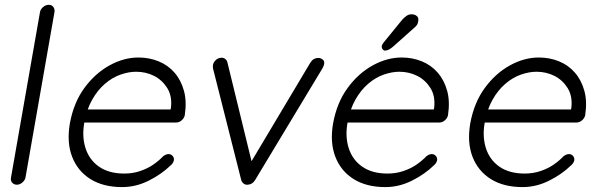

<svg xmlns="http://www.w3.org/2000/svg" viewBox="-20 -760 2472 790"><path d="M85 -30.3Q83 -18.6 72.3 -9.3Q61.5 0 49.8 0Q37.1 0 29.8 -8.8Q22.5 -17.6 25.4 -30.3L144.5 -710Q146.5 -721.7 157.2 -731Q168 -740.2 180.7 -740.2Q193.4 -740.2 199.7 -731Q206.1 -721.7 204.1 -710Z M482.4 9.8Q405.3 9.8 352.5 -22.9Q299.8 -55.7 276.9 -114.7Q253.9 -173.8 267.6 -252.9Q283.2 -337.9 327.1 -397.9Q371.1 -458 430.2 -490.7Q489.3 -523.4 549.8 -523.4Q593.8 -523.4 632.3 -507.8Q670.9 -492.2 697.8 -461.4Q724.6 -430.7 736.8 -386.7Q749 -342.8 740.2 -285.2Q737.3 -273.4 727.1 -264.6Q716.8 -255.9 705.1 -255.9H303.7L301.8 -309.6H695.3L679.7 -297.9L683.6 -318.4Q688.5 -365.2 668 -397.9Q647.5 -430.7 613.8 -447.8Q580.1 -464.8 540 -464.8Q509.8 -464.8 476.1 -453.1Q442.4 -441.4 412.1 -415.5Q381.8 -389.6 359.4 -350.1Q336.9 -310.5 327.1 -256.8Q316.4 -198.2 332 -149.9Q347.7 -101.6 388.2 -73.7Q428.7 -45.9 491.2 -45.9Q526.4 -45.9 556.6 -56.2Q586.9 -66.4 610.4 -82.5Q633.8 -98.6 651.4 -117.2Q663.1 -126 673.8 -126Q683.6 -126 690.4 -118.2Q697.3 -110.4 695.3 -99.6Q692.4 -87.9 681.6 -79.1Q644.5 -43 591.8 -16.6Q539.1 9.8 482.4 9.8Z M892.6 -522.5Q900.4 -522.5 907.2 -517.1Q914.1 -511.7 916 -502L1017.6 -85.9L1003.9 -78.1L1256.8 -502Q1268.6 -521.5 1290 -521.5Q1299.8 -521.5 1308.1 -514.6Q1316.4 -507.8 1313.5 -496.1Q1312.5 -490.2 1310.5 -486.8Q1308.6 -483.4 1306.6 -478.5L1029.3 -18.6Q1018.6 -1 999 0Q990.2 1 982.9 -4.4Q975.6 -9.8 972.7 -18.6L856.4 -478.5Q856.4 -480.5 856 -484.9Q855.5 -489.3 856.4 -493.2Q858.4 -503.9 868.2 -513.2Q877.9 -522.5 892.6 -522.5Z M1565.4 9.8Q1488.3 9.8 1435.5 -22.9Q1382.8 -55.7 1359.9 -114.7Q1336.9 -173.8 1350.6 -252.9Q1366.2 -337.9 1410.2 -397.9Q1454.1 -458 1513.2 -490.7Q1572.3 -523.4 1632.8 -523.4Q1676.8 -523.4 1715.3 -507.8Q1753.9 -492.2 1780.8 -461.4Q1807.6 -430.7 1819.8 -386.7Q1832 -342.8 1823.2 -285.2Q1820.3 -273.4 1810.1 -264.6Q1799.8 -255.9 1788.1 -255.9H1386.7L1384.8 -309.6H1778.3L1762.7 -297.9L1766.6 -318.4Q1771.5 -365.2 1751 -397.9Q1730.5 -430.7 1696.8 -447.8Q1663.1 -464.8 1623 -464.8Q1592.8 -464.8 1559.1 -453.1Q1525.4 -441.4 1495.1 -415.5Q1464.8 -389.6 1442.4 -350.1Q1419.9 -310.5 1410.2 -256.8Q1399.4 -198.2 1415 -149.9Q1430.7 -101.6 1471.2 -73.7Q1511.7 -45.9 1574.2 -45.9Q1609.4 -45.9 1639.6 -56.2Q1669.9 -66.4 1693.4 -82.5Q1716.8 -98.6 1734.4 -117.2Q1746.1 -126 1756.8 -126Q1766.6 -126 1773.4 -118.2Q1780.3 -110.4 1778.3 -99.6Q1775.4 -87.9 1764.6 -79.1Q1727.5 -43 1674.8 -16.6Q1622.1 9.8 1565.4 9.8ZM1563.5 -551.8Q1558.6 -551.8 1554.2 -557.6Q1549.8 -563.5 1550.8 -570.3Q1551.8 -576.2 1557.6 -584L1634.8 -678.7Q1641.6 -686.5 1651.4 -693.8Q1661.1 -701.2 1672.9 -701.2Q1687.5 -701.2 1695.8 -693.4Q1704.1 -685.5 1700.2 -669.9Q1699.2 -663.1 1695.8 -657.7Q1692.4 -652.3 1686.5 -647.5L1597.7 -568.4Q1589.8 -561.5 1581.1 -556.6Q1572.3 -551.8 1563.5 -551.8Z M2129.9 9.8Q2052.7 9.8 2000 -22.9Q1947.3 -55.7 1924.3 -114.7Q1901.4 -173.8 1915 -252.9Q1930.7 -337.9 1974.6 -397.9Q2018.6 -458 2077.6 -490.7Q2136.7 -523.4 2197.3 -523.4Q2241.2 -523.4 2279.8 -507.8Q2318.4 -492.2 2345.2 -461.4Q2372.1 -430.7 2384.3 -386.7Q2396.5 -342.8 2387.7 -285.2Q2384.8 -273.4 2374.5 -264.6Q2364.3 -255.9 2352.5 -255.9H1951.2L1949.2 -309.6H2342.8L2327.1 -297.9L2331.1 -318.4Q2335.9 -365.2 2315.4 -397.9Q2294.9 -430.7 2261.2 -447.8Q2227.5 -464.8 2187.5 -464.8Q2157.2 -464.8 2123.5 -453.1Q2089.8 -441.4 2059.6 -415.5Q2029.3 -389.6 2006.8 -350.1Q1984.4 -310.5 1974.6 -256.8Q1963.9 -198.2 1979.5 -149.9Q1995.1 -101.6 2035.6 -73.7Q2076.2 -45.9 2138.7 -45.9Q2173.8 -45.9 2204.1 -56.2Q2234.4 -66.4 2257.8 -82.5Q2281.2 -98.6 2298.8 -117.2Q2310.5 -126 2321.3 -126Q2331.1 -126 2337.9 -118.2Q2344.7 -110.4 2342.8 -99.6Q2339.8 -87.9 2329.1 -79.1Q2292 -43 2239.3 -16.6Q2186.5 9.8 2129.9 9.8Z"/></svg>

Font: Quicksand
Style: Italic
Weight: 400
Designer: Andrew Paglinawan
Foundry: Andrew Paglinawan
Version: Version 3.006